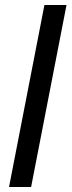

<svg xmlns="http://www.w3.org/2000/svg" viewBox="-20 -745 285 765"><path d="M16 0 157 -725H245L104 0Z"/></svg>

Font: Libra Sans Modern
Style: Italic
Weight: 400
Italic angle: -12°
Foundry: Stefan Peev, Context Ltd
Version: Version 1.000